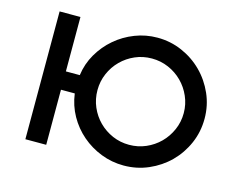

<svg xmlns="http://www.w3.org/2000/svg" viewBox="-79 -641 953 761"><g transform="rotate(15 398.0 -260.0)"><path d="M481 2.4Q432.6 2.4 388.2 -14.9Q343.8 -32.2 308.6 -62.5Q273.4 -92.8 250.2 -134Q227.1 -175.3 220.7 -223.6H164.1V2.4H78.6V-522H164.1V-298.8H221.2Q227.5 -346.2 251.2 -387Q274.9 -427.7 310.1 -457.8Q345.2 -487.8 389.2 -504.9Q433.1 -522 481 -522Q534.7 -522 582.3 -501.2Q629.9 -480.5 665.8 -444.6Q701.7 -408.7 722.7 -361.1Q743.7 -313.5 743.7 -259.8Q743.7 -205.6 722.9 -158Q702.1 -110.4 666.3 -74.7Q630.4 -39.1 582.5 -18.3Q534.7 2.4 481 2.4ZM481 -82.5Q517.1 -82.5 549.3 -96.4Q581.5 -110.4 605.7 -134.5Q629.9 -158.7 644 -190.9Q658.2 -223.1 658.2 -259.8Q658.2 -295.9 644 -328.1Q629.9 -360.4 605.7 -384.5Q581.5 -408.7 549.3 -422.6Q517.1 -436.5 481 -436.5Q444.3 -436.5 412.4 -422.6Q380.4 -408.7 356.2 -384.5Q332 -360.4 318.1 -328.1Q304.2 -295.9 304.2 -259.8Q304.2 -223.1 318.1 -190.9Q332 -158.7 356.2 -134.5Q380.4 -110.4 412.4 -96.4Q444.3 -82.5 481 -82.5Z"/></g></svg>

Font: Proletarsk
Style: Regular
Weight: 400
Designer: Peter Wiegel, original typeface by Carl Albert Fahrenwaldt 1901
Foundry: Peter Wiegel
Version: Version 1.000 2010 initial release